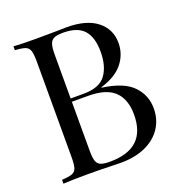

<svg xmlns="http://www.w3.org/2000/svg" viewBox="-128 -819 879 930"><g transform="rotate(-20 311.5 -354.0)"><path d="M578 -194Q578 -137 549 -93Q520 -49 466 -24.5Q412 0 338 0Q311 0 292 -1Q228 -3 166 -3Q84 -3 42 0V-20Q78 -22 94.5 -28Q111 -34 117 -51Q123 -68 123 -106V-602Q123 -640 117 -657Q111 -674 94.5 -680Q78 -686 42 -688V-708Q84 -705 164 -705L272 -706Q291 -707 315 -707Q417 -707 471.5 -664Q526 -621 526 -550Q526 -492 489.5 -446Q453 -400 374 -376V-374Q484 -359 531 -310.5Q578 -262 578 -194ZM216 -602V-376H283Q365 -376 397.5 -420.5Q430 -465 430 -539Q430 -614 397 -651Q364 -688 290 -688Q259 -688 243.5 -681Q228 -674 222 -656Q216 -638 216 -602ZM478 -198Q478 -277 435.5 -318Q393 -359 300 -359H216V-106Q216 -70 222 -53Q228 -36 243.5 -29.5Q259 -23 291 -23Q478 -23 478 -198Z"/></g></svg>

Font: Playfair Display SC
Style: Regular
Weight: 400
Designer: Claus Eggers Sørensen
Foundry: Claus Eggers Sørensen
Version: Version 1.200; ttfautohint (v1.6)